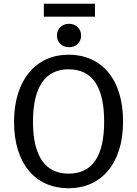

<svg xmlns="http://www.w3.org/2000/svg" viewBox="-20 -993 732 1025"><path d="M487 -973H214V-904H487ZM348 -866C311 -866 284 -839 284 -803C284 -767 311 -741 348 -741C387 -741 413 -767 413 -803C413 -839 387 -866 348 -866ZM346 -701C173 -701 55 -567 55 -343C55 -115 172 12 346 12C520 12 637 -119 637 -344C637 -573 520 -701 346 -701ZM346 -623C473 -623 536 -530 536 -344C536 -159 473 -66 346 -66C227 -66 156 -152 156 -343C156 -535 226 -623 346 -623Z"/></svg>

Font: Fira Sans
Style: Regular
Weight: 400
Designer: Carrois Corporate & Edenspiekermann AG
Foundry: Carrois Corporate GbR & Edenspiekermann AG
Version: Version 4.203